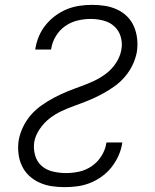

<svg xmlns="http://www.w3.org/2000/svg" viewBox="-20 -763 640 791"><path d="M246 8Q219 8 192.5 4Q166 0 142 -11Q118 -22 99.5 -39.5Q81 -57 70 -80.5Q59 -104 56 -131Q53 -158 57 -185Q62 -213 75 -240Q88 -267 107.5 -289.5Q127 -312 152 -329.5Q177 -347 203.5 -361Q230 -375 257 -386Q284 -397 312 -407Q340 -417 367 -429.5Q394 -442 418 -460.5Q442 -479 458.5 -504.5Q475 -530 480 -558Q485 -585 477.5 -611Q470 -637 451.5 -654Q433 -671 407 -678Q381 -685 353 -685Q327 -685 299.5 -678.5Q272 -672 248.5 -655.5Q225 -639 210 -614Q195 -589 191 -562L190 -559H125L126 -564Q130 -589 140.5 -614Q151 -639 168.5 -660.5Q186 -682 208.5 -698.5Q231 -715 255.5 -725Q280 -735 306.5 -739Q333 -743 359 -743Q386 -743 412 -739Q438 -735 462 -724Q486 -713 504 -695Q522 -677 532 -653.5Q542 -630 545 -603.5Q548 -577 544 -550Q539 -522 526 -495Q513 -468 493.5 -445.5Q474 -423 449 -405.5Q424 -388 397.5 -374Q371 -360 344 -349Q317 -338 289 -328Q261 -318 234 -305.5Q207 -293 183.5 -274.5Q160 -256 143 -230.5Q126 -205 121 -178Q117 -150 124.5 -123.5Q132 -97 151 -80Q170 -63 197 -56.5Q224 -50 252 -50Q279 -50 306.5 -56Q334 -62 358 -78.5Q382 -95 398 -120.5Q414 -146 418 -173L419 -176H484L483 -171Q479 -145 467.5 -120Q456 -95 439 -73.5Q422 -52 399 -35.5Q376 -19 350.5 -9Q325 1 298.5 4.5Q272 8 246 8Z"/></svg>

Font: Iosevka Light Extended Oblique
Style: Regular
Weight: 300
Width: 7
Italic angle: -9°
Monospace: yes
Designer: Belleve Invis
Foundry: Belleve Invis
Version: Version 32.5.0; ttfautohint (v1.8.4)